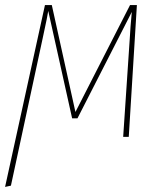

<svg xmlns="http://www.w3.org/2000/svg" viewBox="-25 -539 636 756"><path d="M482 0H460L486 -388Q488 -428 494 -492L280 -73H259L165 -496Q160 -466 150 -421L143 -388L18 192L-5 197L152 -519H179L272 -98L487 -519H514Z"/></svg>

Font: Fira Sans Condensed Thin
Style: Italic
Weight: 250
Width: 3
Italic angle: -8°
Designer: Carrois Corporate & Edenspiekermann AG
Foundry: Carrois Corporate GbR & Edenspiekermann AG
Version: Version 4.203